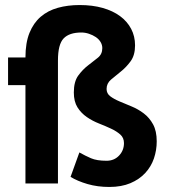

<svg xmlns="http://www.w3.org/2000/svg" viewBox="-20 -728 670 762"><path d="M81 -390H12V-500H81Q81 -558 97 -597.5Q113 -637 141.5 -661.5Q170 -686 209.5 -697Q249 -708 296 -708Q347 -708 387.5 -696.5Q428 -685 456.5 -664Q485 -643 500.5 -613.5Q516 -584 516 -548Q516 -509 498.5 -485Q481 -461 459.5 -444Q438 -427 420.5 -412Q403 -397 403 -375Q403 -357 417.5 -346Q432 -335 454.5 -325.5Q477 -316 502.5 -305.5Q528 -295 550.5 -278Q573 -261 587.5 -234.5Q602 -208 602 -167Q602 -132 591 -99.5Q580 -67 556.5 -41.5Q533 -16 497.5 -1Q462 14 414 14Q367 14 327.5 2.5Q288 -9 260 -26L295 -123Q318 -110 341 -100Q364 -90 403 -90Q433 -90 452.5 -110.5Q472 -131 472 -160Q472 -181 457.5 -194Q443 -207 420.5 -217.5Q398 -228 372.5 -238Q347 -248 324.5 -263.5Q302 -279 287.5 -302Q273 -325 273 -361Q273 -404 290.5 -428Q308 -452 329.5 -468.5Q351 -485 368.5 -499Q386 -513 386 -537Q386 -550 379 -561.5Q372 -573 360 -581Q348 -589 333 -594Q318 -599 303 -599Q255 -599 232.5 -575.5Q210 -552 210 -488V0H81Z"/></svg>

Font: PT Sans
Style: Bold
Weight: 700
Version: Version 2.003W OFL; ttfautohint (v1.6)